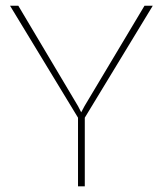

<svg xmlns="http://www.w3.org/2000/svg" viewBox="-20 -660 578 680"><path d="M280.3 0H256.3V-243.2L15.6 -639.6H44.9L256.3 -284.2L267.6 -262.2L279.3 -284.2L491.7 -639.6H521L280.3 -243.2Z"/></svg>

Font: Yantramanav Thin
Style: Regular
Weight: 250
Version: Version 1.001;PS 1.0;hotconv 1.0.72;makeotf.lib2.5.5900; ttf